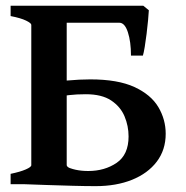

<svg xmlns="http://www.w3.org/2000/svg" viewBox="-20 -635 641 662"><path d="M551.3 -173.8Q551.3 -118.2 520.5 -77.6Q489.7 -37.1 435.3 -15.1Q380.9 6.8 309.6 6.8Q275.4 6.8 231.2 5.6Q187 4.4 141.8 2.9Q96.7 1.5 60.1 0L205.1 -62.5Q237.3 -45.4 284.2 -45.4Q340.8 -45.4 382.1 -73.5Q423.3 -101.6 423.3 -164.6Q423.3 -200.7 409.4 -233.9Q395.5 -267.1 363.3 -288.6Q331.1 -310.1 275.9 -310.1Q243.7 -310.1 218.5 -307.1Q193.4 -304.2 172.9 -300.3L142.1 -344.2Q169.4 -353.5 211.9 -357.4Q254.4 -361.3 291.5 -361.3Q386.2 -361.3 443.4 -335Q500.5 -308.6 525.9 -265.9Q551.3 -223.1 551.3 -173.8ZM16.6 0V-35.6Q49.8 -42.5 68.8 -50.8Q87.9 -59.1 87.9 -65.4V-549.3Q87.9 -555.2 69.8 -564Q51.8 -572.8 16.6 -579.6V-615.2H280.8V-579.6Q248 -576.2 229 -571.5Q210 -566.9 210 -560.1V-65.4Q210 -59.1 227.3 -52.2Q244.6 -45.4 303.2 -35.6V0ZM493.2 -599.6Q492.7 -586.9 490.5 -564.7Q488.3 -542.5 485.4 -518.1Q482.4 -493.7 479 -473.1Q475.6 -452.6 472.7 -443.4H431.6Q431.6 -491.2 420.9 -523.9Q410.2 -556.6 391.6 -556.6H184.6L198.7 -615.2H474.1Z"/></svg>

Font: Gentium Plus
Style: Bold
Weight: 700
Designer: Victor Gaultney, Annie Olsen, Iska Routamaa, Becca Hirsbrunner
Foundry: SIL International
Version: Version 6.101